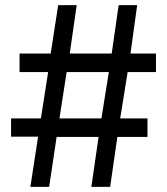

<svg xmlns="http://www.w3.org/2000/svg" viewBox="-20 -726 648 746"><path d="M98 0H171L200 -194H363L335 0H408L436 -194H553V-266H447L476 -446H586V-518H487L513 -706H441L414 -518H251L278 -706H206L177 -518H56V-446H167L139 -266H23V-195H128ZM403 -446 374 -266H211L239 -446Z"/></svg>

Font: Geom Light
Style: Regular
Weight: 300
Version: Version 1.102